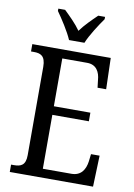

<svg xmlns="http://www.w3.org/2000/svg" viewBox="-100 -994 736 1056"><g transform="rotate(10 268.0 -465.5)"><path d="M226 -771H312C330 -816 372 -880 399 -918V-931H361C330 -901 294 -866 268 -830C243 -866 207 -901 176 -931H138V-918C165 -880 207 -816 226 -771ZM31 0H496L502 -174H454L449 -132C443 -88 421 -49 367 -49H207V-350H411V-398H207V-665H346C398 -665 418 -626 421 -582L426 -540H474L469 -714H31V-673H47C83 -673 112 -664 112 -601V-108C112 -51 85 -41 47 -41H31Z"/></g></svg>

Font: Noto Serif Devanagari Condensed
Style: Regular
Weight: 400
Width: 3
Designer: Universal Thirst, Indian Type Foundry and the Monotype Design Team
Foundry: Monotype Imaging Inc.
Version: Version 2.004